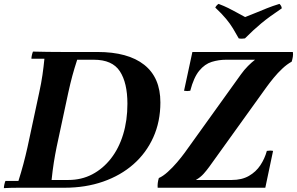

<svg xmlns="http://www.w3.org/2000/svg" viewBox="-28 -968 1531 990"><path d="M293 -700H474Q632 -700 715.5 -634Q799 -568 799 -440Q799 -341 762.5 -260Q726 -179 660 -121Q594 -63 503.5 -31.5Q413 0 305 0H144Q110 0 68.5 0Q27 0 -8 2Q-8 -6 -5.5 -17Q-3 -28 0 -35H67Q81 -79 92.5 -122Q104 -165 114 -210L174 -490Q185 -540 191 -582Q197 -624 201 -665H134Q134 -673 136.5 -684Q139 -695 142 -702Q176 -701 217.5 -700.5Q259 -700 293 -700ZM238 -40H324Q392 -40 447.5 -69Q503 -98 544 -150.5Q585 -203 607 -275Q629 -347 629 -433Q629 -541 590 -600.5Q551 -660 456 -660H370Q355 -614 345 -577Q335 -540 324 -490L264 -210Q256 -171 249.5 -130Q243 -89 238 -40ZM964 -700H1482Q1484 -688 1482 -675.5Q1480 -663 1476 -650L1287 -660H1137Q1100 -660 1064 -649Q1028 -638 999.5 -603.5Q971 -569 953 -500Q937 -497 921 -500ZM1340 0H785Q784 -12 785.5 -24.5Q787 -37 791 -50L982 -40H1167Q1219 -40 1255.5 -61Q1292 -82 1314.5 -116Q1337 -150 1348 -190Q1365 -193 1380 -190ZM1287 -660 1476 -650Q1452 -637 1428 -614.5Q1404 -592 1383.5 -567Q1363 -542 1347 -520L1051 -108Q1038 -90 1022 -72Q1006 -54 982 -40L791 -50Q812 -59 837 -81.5Q862 -104 885 -131Q908 -158 924 -180L1214 -584Q1231 -608 1250.5 -627.5Q1270 -647 1287 -660ZM1413 -948Q1418 -943 1421 -938Q1424 -933 1425 -925Q1391 -902 1365.5 -883.5Q1340 -865 1319 -847.5Q1298 -830 1278 -811.5Q1258 -793 1235 -770Q1218 -767 1203 -770Q1188 -797 1173.5 -821Q1159 -845 1138 -870.5Q1117 -896 1082 -929Q1088 -941 1099 -948Q1128 -937 1149 -926.5Q1170 -916 1190 -905Q1210 -894 1236 -880Q1267 -892 1293.5 -903Q1320 -914 1348.5 -925.5Q1377 -937 1413 -948Z"/></svg>

Font: Poltawski Nowy
Style: Bold Italic
Weight: 700
Italic angle: -12°
Designer: Adam Pótawski, Mateusz Machalski, Borys Kosmynka, Ania Wieluska
Foundry: Capitalics.wtf
Version: Version 1.001;gftools[0.9.25]